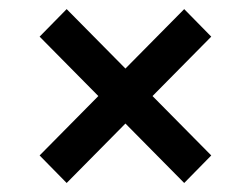

<svg xmlns="http://www.w3.org/2000/svg" viewBox="-20 -447 510 426"><path d="M448.7 -102.1 388.7 -41 258.3 -172.9 127.9 -41 67.9 -102.1 198.2 -233.9 67.9 -365.7 127.9 -426.8 258.3 -294.9 388.7 -426.8 448.7 -365.7 318.4 -233.9Z"/></svg>

Font: Uroob
Style: Regular
Weight: 400
Designer: Hussain K H
Foundry: Swanthanthra Malayalam Computing(http://smc.org.in)
Version: Version 2.0.0+20200101